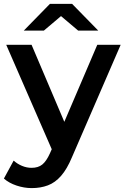

<svg xmlns="http://www.w3.org/2000/svg" viewBox="-37 -764 639 985"><path d="M126 201Q87 201 48 188Q9 175 -17 152L33 60Q52 77 76 87Q100 97 125 97Q159 97 180 80Q201 63 219 23L250 -47L260 -62L462 -534H582L332 43Q307 103 276.5 138Q246 173 208.5 187Q171 201 126 201ZM236 19 -5 -534H125L321 -73ZM85 -607 219 -744H333L467 -607H364L228 -722H324L188 -607Z"/></svg>

Font: MOST Montserrat SemiBold
Style: Regular
Weight: 600
Designer: Julieta Ulanovsky
Foundry: Julieta Ulanovsky
Version: Version 8.000;March 11, 2024;FontCreator 15.0.0.2926 64-bit